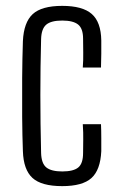

<svg xmlns="http://www.w3.org/2000/svg" viewBox="-20 -627 411 654"><path d="M58 -112Q56 -164 55.5 -229Q55 -294 55.5 -361Q56 -428 58 -487Q61 -551 91.5 -579Q122 -607 192 -607Q261 -607 292.5 -579.5Q324 -552 325 -489Q325 -468 325 -444Q325 -420 324 -397H262Q264 -423 263.5 -448Q263 -473 263 -495Q263 -530 246 -543.5Q229 -557 192 -557Q154 -557 137.5 -543Q121 -529 120 -494Q115 -307 120 -106Q121 -70 138 -56.5Q155 -43 192 -43Q230 -43 246.5 -56.5Q263 -70 263 -106Q263 -128 263.5 -151Q264 -174 262 -204H324Q325 -183 325 -156Q325 -129 325 -112Q322 -48 291.5 -20.5Q261 7 192 7Q121 7 90.5 -21Q60 -49 58 -112Z"/></svg>

Font: Big Shoulders Text Light
Style: Regular
Weight: 300
Designer: Patric King
Foundry: XO Type Co
Version: Version 1.000; ttfautohint (v1.8.2)